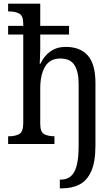

<svg xmlns="http://www.w3.org/2000/svg" viewBox="-20 -780 598 1040"><path d="M304 240V193H309Q340 193 361.5 176.5Q383 160 394.5 120Q406 80 406 9V-326Q406 -391 383.5 -427Q361 -463 307 -463Q250 -463 224 -419Q198 -375 198 -301V-109Q198 -64 220 -53Q242 -42 273 -42H275V0H24V-42H32Q62 -42 84 -54Q106 -66 106 -114V-593H24V-640H106V-650Q106 -695 84 -706.5Q62 -718 32 -718H24V-760H198V-640H354V-593H198V-514Q198 -489 196.5 -463Q195 -437 195 -435H199Q218 -476 252.5 -501Q287 -526 336 -526Q414 -526 455.5 -479.5Q497 -433 497 -330V8Q497 97 474 148Q451 199 410.5 219.5Q370 240 318 240Z"/></svg>

Font: Noto Serif SemiCondensed
Style: Regular
Weight: 400
Width: 4
Designer: Monotype Design Team
Foundry: Monotype Imaging Inc.
Version: Version 2.013